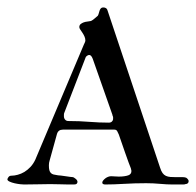

<svg xmlns="http://www.w3.org/2000/svg" viewBox="-29 -491 522 511"><path d="M-9.3 -13.7Q-9.3 -15.6 -6.6 -19.5Q-3.9 -23.4 1.5 -23.4Q9.3 -23.4 18.3 -25.9Q27.3 -28.3 35.9 -33.4Q44.4 -38.6 52 -46.6Q59.6 -54.7 64.9 -65.9L194.3 -372.6Q194.8 -373.5 196.5 -377.2Q198.2 -380.9 198.2 -383.3Q198.2 -388.7 195.8 -394Q193.4 -399.4 190.2 -404.1Q187 -408.7 184.6 -412.4Q182.1 -416 182.1 -418.9Q182.1 -423.8 185.5 -426.8Q189 -429.7 193.6 -431.4Q198.2 -433.1 203.6 -433.6Q209 -434.1 212.9 -435.1Q217.3 -437 222.7 -441.7Q228 -446.3 231.4 -449.2Q232.9 -451.7 233.9 -455.6Q234.9 -459.5 236.1 -462.9Q237.3 -466.3 239.5 -468.8Q241.7 -471.2 245.6 -471.2Q255.4 -471.2 257.3 -462.9L397 -44.9Q399.9 -35.6 403.6 -30.5Q407.2 -25.4 412.6 -22.9Q418 -20.5 424.6 -20Q431.2 -19.5 439.9 -19.5H457.5Q461.9 -19.5 464.4 -18.6Q466.8 -18.6 470 -15.1Q473.1 -11.7 473.1 -9.3Q473.1 -1.5 464.4 -1Q463.4 0 457.5 0H429.7Q415.5 0 397 -1.7Q378.4 -3.4 359.9 -3.4Q329.6 -3.4 301.3 -1.7Q272.9 0 251 0Q248.5 0 245.8 -1Q243.2 -2 243.2 -4.9Q243.2 -7.8 245.6 -10.7Q248 -13.7 251.5 -16.4Q254.9 -19 259 -20.5Q263.2 -22 266.6 -22Q271.5 -22 276.4 -21.5Q281.2 -21 287.1 -21Q302.7 -21 312.5 -24.4Q320.8 -27.3 320.8 -36.1Q320.8 -37.1 320.3 -38.6Q319.8 -40 319.3 -43Q317.4 -47.4 313 -59.3Q308.6 -71.3 303.7 -85.4Q298.8 -99.6 294.2 -112.8Q289.6 -126 287.1 -133.3Q285.2 -137.7 283 -141.8Q280.8 -146 275.4 -146H138.2Q126 -146 122.6 -134.3L103 -63.5Q102.1 -60.1 101.6 -57.6Q101.1 -55.2 101.1 -50.8Q101.1 -43 102.3 -38.3Q103.5 -33.7 106.2 -30.8Q108.9 -27.8 113.5 -26.6Q118.2 -25.4 125.5 -24.4Q127.9 -24.4 133.5 -23.7Q139.2 -22.9 145.5 -22Q151.9 -21 157.5 -20.3Q163.1 -19.5 165.5 -19.5Q168 -18.6 172.6 -14.9Q177.2 -11.2 177.2 -6.8Q177.2 -4.4 175.3 -2.2Q173.3 0 168 0H152.8Q145 0 131.6 -0.5Q118.2 -1 104.5 -1Q91.3 -1 72.8 -0.5Q54.2 0 34.7 0Q32.2 0 24.9 -0.7Q17.6 -1.5 10 -3.2Q2.4 -4.9 -3.4 -7.6Q-9.3 -10.3 -9.3 -13.7ZM141.6 -189.5Q141.1 -188.5 141.1 -184.1V-181.6Q141.1 -176.3 144.3 -172.6Q147.5 -168.9 152.8 -168.9Q182.6 -168.9 209.2 -166.7Q235.8 -164.6 260.7 -164.6Q266.1 -164.6 269 -167.7Q272 -170.9 272 -173.8V-179.2Q272 -180.2 271.5 -181.2Q270.5 -182.6 270 -186L217.8 -334.5Q213.9 -344.7 208.5 -344.7Q206.1 -344.7 203.1 -342.8Q200.2 -340.8 199.2 -338.9Z"/></svg>

Font: IM FELL French Canon SC
Style: Regular
Weight: 400
Designer: Igino Marini
Foundry: Igino Marini
Version: 3.00